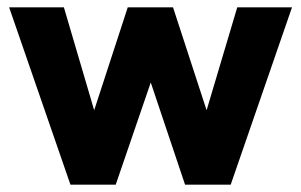

<svg xmlns="http://www.w3.org/2000/svg" viewBox="-20 -506 825 526"><path d="M173 0H297L393 -280L487 0H612L780 -486H630L546 -204L454 -486H330L238 -204L155 -486H5Z"/></svg>

Font: MV Cash
Style: Bold
Weight: 700
Designer: Rodrigo Fuenzalida
Foundry: fragTYPE
Version: Version 1.100;Glyphs 3.1.2 (3151)